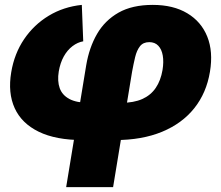

<svg xmlns="http://www.w3.org/2000/svg" viewBox="-20 -561 903 785"><path d="M250.5 204.1 332.5 -294.4Q344.7 -366.7 376.7 -422.1Q408.7 -477.5 464.6 -509.3Q520.5 -541 604.5 -541Q688.5 -541 745.6 -506.8Q802.7 -472.7 827.4 -411.4Q852.1 -350.1 838.4 -267.6Q824.2 -181.2 774.4 -118.7Q724.6 -56.2 642.6 -22.2Q560.5 11.7 450.2 11.7H318.4Q208 11.7 138.2 -22.5Q68.4 -56.6 40 -118.9Q11.7 -181.2 25.9 -265.6Q38.6 -341.8 78.6 -400.9Q118.7 -460 179.2 -496.6Q239.7 -533.2 314.5 -541L320.3 -392.1Q297.4 -388.2 276.4 -372.3Q255.4 -356.4 240.7 -330.1Q226.1 -303.7 220.2 -268.6Q213.9 -229.5 224.1 -200.7Q234.4 -171.9 263.9 -156.2Q293.5 -140.6 343.8 -140.6H475.6Q526.9 -140.6 561.8 -156.2Q596.7 -171.9 616.9 -201.9Q637.2 -231.9 644.5 -274.9Q649.9 -308.1 645.5 -333.7Q641.1 -359.4 627.2 -374Q613.3 -388.7 590.3 -388.7Q565.4 -388.7 552.2 -371.8Q539.1 -355 532.5 -327.4Q525.9 -299.8 520 -267.6L442.4 204.1Z"/></svg>

Font: Inter 24pt Black
Style: Italic
Weight: 900
Italic angle: -9.3988°
Designer: Rasmus Andersson
Foundry: rsms
Version: Version 4.001;git-66647c0bb